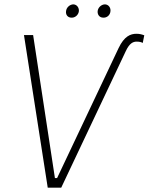

<svg xmlns="http://www.w3.org/2000/svg" viewBox="-20 -861 682 881"><path d="M524 -640C550 -695 579 -706 606 -706C621 -706 631 -703 642 -699L635 -664C628 -668 619 -670 607 -670C591 -670 574 -663 557 -626L261 0H199L90 -700H132L232 -44H242ZM308 -780C324 -779 340 -792 342 -810C343 -826 333 -840 317 -841C300 -841 284 -826 283 -809C281 -793 291 -780 308 -780ZM454 -780C470 -779 486 -791 487 -811C488 -825 479 -840 462 -841C445 -841 429 -826 428 -809C427 -794 436 -780 454 -780Z"/></svg>

Font: Fixel Text 20240404 ExtraLight
Style: Italic
Weight: 200
Width: 4
Italic angle: -10°
Designer: AlfaBravo + MacPaw
Foundry: Kyrylo Tkachov, Marchela Mozhyna, Serhii Makarenko, Maria Weinstein, Zakhar Kryvoshyya
Version: Version 1.211;Glyphs 3.2 (3225)